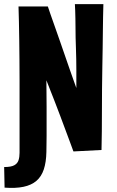

<svg xmlns="http://www.w3.org/2000/svg" viewBox="-43 -735 561 923"><path d="M-23 68Q10 68 25.5 59.5Q41 51 46 35.5Q51 20 51 0Q51 -32 51 -63.5Q51 -95 51 -127Q51 -159 51 -190.5Q51 -222 51 -254Q51 -303 51 -352.5Q51 -402 50.5 -450Q50 -498 49.5 -543.5Q49 -589 48 -629.5Q47 -670 46 -704H187Q190 -694 199 -668.5Q208 -643 220.5 -607.5Q233 -572 247 -532Q261 -492 274 -454Q285 -422 295 -393.5Q305 -365 312.5 -344Q320 -323 324 -312Q324 -329 324 -351Q324 -373 324 -398Q324 -423 323.5 -450Q323 -477 322 -505Q321 -530 320.5 -554Q320 -578 320 -601Q320 -624 319.5 -645Q319 -666 318.5 -683.5Q318 -701 317 -715H454Q453 -688 452.5 -654Q452 -620 451.5 -582Q451 -544 450.5 -502Q450 -460 449 -416Q448 -363 447.5 -309Q447 -255 447 -203Q447 -151 446.5 -103Q446 -55 445 -14L310 -7Q304 -24 294 -50.5Q284 -77 272 -109.5Q260 -142 247 -176.5Q234 -211 222 -242Q217 -256 211.5 -269Q206 -282 201 -295.5Q196 -309 190.5 -322.5Q185 -336 180 -349Q180 -318 180.5 -286Q181 -254 181 -223Q181 -198 181 -173.5Q181 -149 181 -126Q181 -103 181 -81.5Q181 -60 180.5 -40.5Q180 -21 180 -4Q179 45 167.5 79.5Q156 114 132 134.5Q108 155 70 163Q32 171 -21 167Z"/></svg>

Font: Truculenta Black
Style: Regular
Weight: 900
Version: Version 1.002